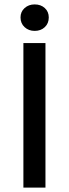

<svg xmlns="http://www.w3.org/2000/svg" viewBox="-20 -850 313 870"><path d="M86 0V-655H186V0ZM137 -710Q110 -710 91.5 -727Q73 -744 73 -771Q73 -797 91.5 -813.5Q110 -830 137 -830Q165 -830 183 -813.5Q201 -797 201 -771Q201 -744 183 -727Q165 -710 137 -710Z"/></svg>

Font: Source Sans 3 Medium
Style: Regular
Weight: 500
Designer: Paul D. Hunt
Foundry: Adobe
Version: Version 3.052;hotconv 1.1.0;makeotfexe 2.6.0